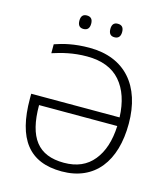

<svg xmlns="http://www.w3.org/2000/svg" viewBox="-130 -1003 972 1114"><g transform="rotate(15 355.5 -446.0)"><path d="M218.3 -862.3C218.3 -835 230 -821.3 252.9 -821.3C276.9 -821.3 289.1 -835 289.1 -862.3C289.1 -889.2 276.9 -902.3 252.9 -902.3C230 -902.3 218.3 -889.2 218.3 -862.3ZM404.3 -862.3C404.3 -835 416 -821.3 439 -821.3C462.9 -821.3 475.1 -835 475.1 -862.3C475.1 -889.2 462.9 -902.3 439 -902.3C416 -902.3 404.3 -889.2 404.3 -862.3ZM315.9 -672.9C404.3 -672.9 470.7 -647 516.1 -595.2C561.5 -543 585.4 -471.2 588.9 -379.9H58.1V-351.1C58.1 -108.4 149.4 9.8 344.2 9.8C543.5 9.8 649.9 -132.8 649.9 -357.9C649.9 -585.4 529.8 -725.1 316.9 -725.1C225.1 -725.1 160.6 -708.5 109.9 -690.9V-637.2C166 -655.3 231.9 -672.9 315.9 -672.9ZM344.2 -42C189.5 -42 119.1 -132.3 119.1 -328.1H588.9C585 -239.3 562.5 -169.4 521 -118.7C479.5 -67.4 420.9 -42 344.2 -42Z"/></g></svg>

Font: Noto Reveo Sans
Style: Regular
Weight: 300
Designer: Monotype Design Team
Foundry: Monotype Imaging Inc.
Version: Version 2.007